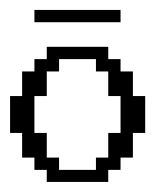

<svg xmlns="http://www.w3.org/2000/svg" viewBox="-20 -361 332 381"><path d="M170.4 -23.9V-48.3H194.8V-97.2H219.2V-170.4H194.8V-219.2H170.4V-243.7H97.2V-219.2H72.8V-170.4H48.3V-97.2H72.8V-48.3H97.2V-23.9ZM72.8 0V-23.9H48.3V-48.3H23.9V-97.2H0V-170.4H23.9V-219.2H48.3V-243.7H72.8V-268.1H194.8V-243.7H219.2V-219.2H243.7V-170.4H268.1V-97.2H243.7V-48.3H219.2V-23.9H194.8V0ZM48.3 -316.9V-341.3H219.2V-316.9Z"/></svg>

Font: FS Mondwest Regular
Style: Regular
Weight: 400
Designer: NZWStudios2024
Foundry: https://fontstruct.com
Version: Version 1.0